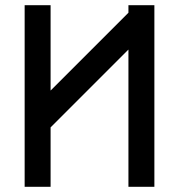

<svg xmlns="http://www.w3.org/2000/svg" viewBox="-20 -720 690 740"><path d="M175 0H75V-700H175V-371L475 -671V-700H575V0H475V-529L175 -229Z"/></svg>

Font: Monoikos Medium
Style: Regular
Weight: 500
Designer: Brian Krent
Version: Version 0.088